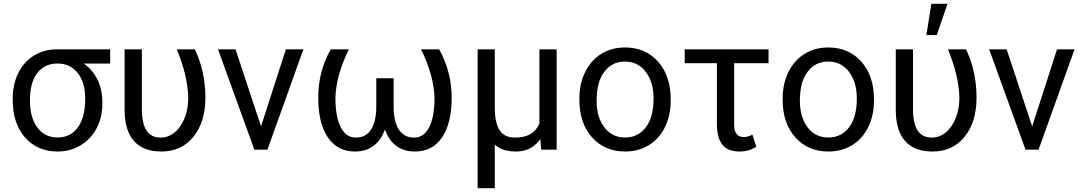

<svg xmlns="http://www.w3.org/2000/svg" viewBox="-20 -788 5697 1011"><path d="M560.1 -453.6H421.4Q519 -381.3 519 -248V-239.7Q519 -171.4 489.3 -114Q459.5 -56.6 405.5 -23.4Q351.6 9.8 283.2 9.8Q176.8 9.8 111.8 -64.2Q46.9 -138.2 46.9 -262.7V-269Q46.9 -343.3 75.7 -402.3Q104.5 -461.4 157.5 -494.6Q210.4 -527.8 278.8 -528.3H560.1ZM137.7 -258.3Q137.7 -168.9 176.8 -116.5Q215.8 -64 283.2 -64Q351.1 -64 389.9 -116.9Q428.7 -169.9 428.7 -269Q428.7 -353 389.4 -403.3Q350.1 -453.6 282.2 -453.6Q215.3 -453.6 176.5 -403.8Q137.7 -354 137.7 -258.3Z M727.1 -528.3V-212.4Q727.1 -63.5 825.2 -63.5Q888.2 -63.5 929.7 -124.5Q971.2 -185.5 971.2 -274.4Q968.8 -387.2 911.1 -528.3H1006.3Q1061.5 -410.6 1061.5 -274.4Q1061.5 -146 998.8 -68.1Q936 9.8 829.6 9.8Q734.9 9.8 686 -44.9Q637.2 -99.6 636.2 -204.6V-528.3Z M1354.5 -122.6 1485.4 -528.3H1577.6L1388.2 0H1319.3L1127.9 -528.3H1220.2Z M1816.9 -528.3Q1749.5 -390.1 1746.1 -273.4Q1746.1 -174.3 1773.9 -118.9Q1801.8 -63.5 1853.5 -63.5Q1906.2 -63.5 1933.8 -105.7Q1961.4 -147.9 1961.4 -229V-376H2052.7V-226.6Q2053.2 -146.5 2080.8 -105Q2108.4 -63.5 2160.6 -63.5Q2212.4 -63.5 2240.2 -118.7Q2268.1 -173.8 2268.1 -273.4Q2264.6 -390.1 2197.3 -528.3H2292.5Q2358.4 -409.2 2358.4 -273.4Q2358.4 -139.2 2307.9 -64.7Q2257.3 9.8 2165.5 9.8Q2048.3 9.8 2006.8 -106.4Q1986.8 -49.3 1946.8 -19.8Q1906.7 9.8 1848.6 9.8Q1756.8 9.8 1706.3 -64.7Q1655.8 -139.2 1655.8 -273.4Q1655.8 -413.6 1721.7 -528.3Z M2585.4 -528.3V-219.2Q2585.9 -139.6 2611.1 -101.6Q2636.2 -63.5 2692.9 -63.5Q2790 -63.5 2820.3 -137.7V-528.3H2911.1V0H2829.6L2825.2 -56.2Q2779.8 9.8 2696.8 9.8Q2625 9.8 2585.4 -25.9V203.1H2495.1V-528.3Z M3030.8 -269Q3030.8 -346.7 3061.3 -408.7Q3091.8 -470.7 3146.2 -504.4Q3200.7 -538.1 3270.5 -538.1Q3378.4 -538.1 3445.1 -463.4Q3511.7 -388.7 3511.7 -264.6V-258.3Q3511.7 -181.2 3482.2 -119.9Q3452.6 -58.6 3397.7 -24.4Q3342.8 9.8 3271.5 9.8Q3164.1 9.8 3097.4 -64.9Q3030.8 -139.6 3030.8 -262.7ZM3121.6 -258.3Q3121.6 -170.4 3162.4 -117.2Q3203.1 -64 3271.5 -64Q3340.3 -64 3380.9 -117.9Q3421.4 -171.9 3421.4 -269Q3421.4 -356 3380.1 -409.9Q3338.9 -463.9 3270.5 -463.9Q3203.6 -463.9 3162.6 -410.6Q3121.6 -357.4 3121.6 -258.3Z M4026.9 -455.1H3845.7V-131.3Q3845.7 -66.4 3897 -66.4Q3918 -66.4 3941.9 -79.1L3962.4 -15.6Q3925.3 9.8 3873.5 9.8Q3812.5 9.8 3783.9 -26.1Q3755.4 -62 3754.9 -133.3V-455.1H3585.4V-528.3H4026.9Z M4101.1 -269Q4101.1 -346.7 4131.6 -408.7Q4162.1 -470.7 4216.6 -504.4Q4271 -538.1 4340.8 -538.1Q4448.7 -538.1 4515.4 -463.4Q4582 -388.7 4582 -264.6V-258.3Q4582 -181.2 4552.5 -119.9Q4522.9 -58.6 4468 -24.4Q4413.1 9.8 4341.8 9.8Q4234.4 9.8 4167.7 -64.9Q4101.1 -139.6 4101.1 -262.7ZM4191.9 -258.3Q4191.9 -170.4 4232.7 -117.2Q4273.4 -64 4341.8 -64Q4410.6 -64 4451.2 -117.9Q4491.7 -171.9 4491.7 -269Q4491.7 -356 4450.4 -409.9Q4409.2 -463.9 4340.8 -463.9Q4273.9 -463.9 4232.9 -410.6Q4191.9 -357.4 4191.9 -258.3Z M4787.6 -528.3V-212.4Q4787.6 -63.5 4885.7 -63.5Q4948.7 -63.5 4990.2 -124.5Q5031.7 -185.5 5031.7 -274.4Q5029.3 -387.2 4971.7 -528.3H5066.9Q5122.1 -410.6 5122.1 -274.4Q5122.1 -146 5059.3 -68.1Q4996.6 9.8 4890.1 9.8Q4795.4 9.8 4746.6 -44.9Q4697.8 -99.6 4696.8 -204.6V-528.3ZM4884.3 -768.1H4969.2L4912.6 -603.5H4857.9Z M5415 -122.6 5545.9 -528.3H5638.2L5448.7 0H5379.9L5188.5 -528.3H5280.8Z"/></svg>

Font: Roboto-ThirdPerson-AD3FC
Style: ThirdPerson-AD3FC
Weight: 400
Designer: Google
Version: Version 2.137; 2017